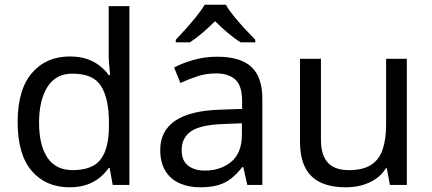

<svg xmlns="http://www.w3.org/2000/svg" viewBox="-20 -786 1834 816"><path d="M275 10Q175 10 115 -59.5Q55 -129 55 -267Q55 -405 115.5 -475.5Q176 -546 276 -546Q318 -546 349 -535.5Q380 -525 403 -507Q426 -489 442 -467H448Q447 -480 444.5 -505.5Q442 -531 442 -546V-760H530V0H459L446 -72H442Q426 -49 403 -30.5Q380 -12 348.5 -1Q317 10 275 10ZM289 -63Q374 -63 408.5 -109.5Q443 -156 443 -250V-266Q443 -366 410 -419.5Q377 -473 288 -473Q217 -473 181.5 -416.5Q146 -360 146 -265Q146 -169 181.5 -116Q217 -63 289 -63Z M903 -545Q1001 -545 1048 -502Q1095 -459 1095 -365V0H1031L1014 -76H1010Q987 -47 962.5 -27.5Q938 -8 906.5 1Q875 10 830 10Q782 10 743.5 -7Q705 -24 683 -59.5Q661 -95 661 -149Q661 -229 724 -272.5Q787 -316 918 -320L1009 -323V-355Q1009 -422 980 -448Q951 -474 898 -474Q856 -474 818 -461.5Q780 -449 747 -433L720 -499Q755 -518 803 -531.5Q851 -545 903 -545ZM929 -259Q829 -255 790.5 -227Q752 -199 752 -148Q752 -103 779.5 -82Q807 -61 850 -61Q918 -61 963 -98.5Q1008 -136 1008 -214V-262ZM940 -766Q952 -744 974.5 -716.5Q997 -689 1021.5 -662.5Q1046 -636 1065 -617V-606H1003Q977 -622 949 -645.5Q921 -669 894 -696Q867 -669 840 -646Q813 -623 787 -606H727V-617Q746 -637 769.5 -663Q793 -689 815 -716.5Q837 -744 850 -766Z M1709 -536V0H1637L1624 -71H1620Q1603 -43 1576 -25Q1549 -7 1517 1.5Q1485 10 1450 10Q1386 10 1342.5 -10.5Q1299 -31 1277 -74Q1255 -117 1255 -185V-536H1344V-191Q1344 -127 1373 -95Q1402 -63 1463 -63Q1523 -63 1557.5 -85.5Q1592 -108 1606.5 -151.5Q1621 -195 1621 -257V-536Z"/></svg>

Font: Noto Sans Myanmar
Style: Regular
Weight: 400
Designer: Monotype Design Team
Foundry: Monotype Imaging Inc.
Version: Version 2.107